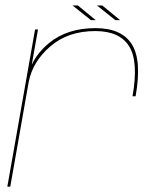

<svg xmlns="http://www.w3.org/2000/svg" viewBox="-20 -700 616 720"><path d="M477 -339Q500 -469.5 464.2 -526.5Q428.5 -583.5 337.5 -583.5Q234 -583.5 167.5 -525Q102 -468 87.5 -392L18.5 0H7.5L111.5 -589.5H122.5L99 -457Q120.5 -503 164.5 -539Q232.5 -594.5 338 -594.5Q436 -594.5 474.2 -534.2Q512.5 -474 488.5 -339ZM412.5 -624.5 343.5 -679.5H363.5L430.5 -624.5ZM321 -624.5 252 -679.5H272L339 -624.5Z"/></svg>

Font: Anybody ExtraExpanded Thin
Style: Italic
Weight: 100
Width: 8
Italic angle: -10°
Designer: Tyler Finck
Foundry: Etcetera Type Company
Version: Version 1.010; ttfautohint (v1.8.3) -l 8 -r 50 -G 200 -x 14 